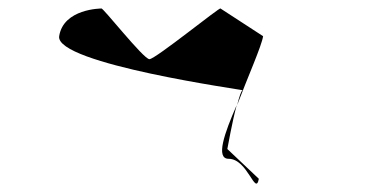

<svg xmlns="http://www.w3.org/2000/svg" viewBox="-20 -576 886 451"><path d="M119 -491C109 -426 558 -364 550 -364C547 -364 542 -349 537 -329C562 -395 595 -469 598 -491L498 -556C499 -562 345 -437 331 -437C317 -437 219 -562 218 -556C218 -556 129 -556 119 -491ZM514 -226C515 -230 525 -289 536 -329C507 -263 486 -203 517 -203C562 -203 580 -114 588 -156Z"/></svg>

Font: Ampere
Style: SCUltExtIta
Weight: 400
Version: Version 1